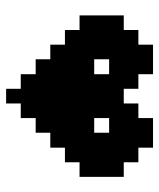

<svg xmlns="http://www.w3.org/2000/svg" viewBox="34 -554 520 628"><g transform="rotate(90 294.0 -240.0)"><path d="M558.6 -288.1Q558.6 -272.5 558.6 -240.2Q543 -240.2 510.7 -240.2Q510.7 -224.6 510.7 -192.4Q494.1 -192.4 462.9 -192.4Q462.9 -176.8 462.9 -144.5Q446.3 -144.5 414.1 -144.5Q414.1 -127.9 414.1 -96.7Q398.4 -96.7 366.2 -96.7Q366.2 -80.1 366.2 -47.9Q350.6 -47.9 318.4 -47.9Q318.4 -32.2 318.4 0Q302.7 0 270.5 0Q270.5 -16.6 270.5 -47.9Q253.9 -47.9 222.7 -47.9Q222.7 -64.5 222.7 -96.7Q206.1 -96.7 173.8 -96.7Q173.8 -112.3 173.8 -144.5Q158.2 -144.5 126 -144.5Q126 -160.2 126 -192.4Q110.4 -192.4 78.1 -192.4Q78.1 -208 78.1 -240.2Q62.5 -240.2 30.3 -240.2Q30.3 -288.1 30.3 -384.8Q45.9 -384.8 78.1 -384.8Q78.1 -400.4 78.1 -432.6Q93.8 -432.6 126 -432.6Q126 -448.2 126 -480.5Q158.2 -480.5 222.7 -480.5Q222.7 -464.8 222.7 -432.6Q238.3 -432.6 270.5 -432.6Q270.5 -417 270.5 -384.8Q286.1 -384.8 318.4 -384.8Q318.4 -400.4 318.4 -432.6Q334 -432.6 366.2 -432.6Q366.2 -448.2 366.2 -480.5Q398.4 -480.5 462.9 -480.5Q462.9 -464.8 462.9 -432.6Q478.5 -432.6 510.7 -432.6Q510.7 -417 510.7 -384.8Q526.4 -384.8 558.6 -384.8Q558.6 -360.4 558.6 -336.9Q558.6 -312.5 558.6 -288.1ZM222.7 -336.9Q206.1 -336.9 173.8 -336.9Q173.8 -320.3 173.8 -288.1Q190.4 -288.1 222.7 -288.1Q222.7 -300.8 222.7 -312.5Q222.7 -324.2 222.7 -336.9ZM366.2 -288.1Q382.8 -288.1 414.1 -288.1Q414.1 -304.7 414.1 -336.9Q398.4 -336.9 366.2 -336.9Q366.2 -324.2 366.2 -312.5Q366.2 -300.8 366.2 -288.1Z"/></g></svg>

Font: pil love
Style: regular
Weight: 400
Designer: pierpaolo belleggia, riccardo antolini, manuela ilari
Foundry: pil communication
Version: Version 1.2